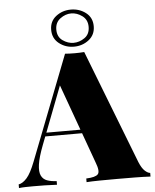

<svg xmlns="http://www.w3.org/2000/svg" viewBox="-82 -996 843 1047"><g transform="rotate(-5 339.0 -472.5)"><path d="M398 -708 640 -84Q654 -50 670 -35.5Q686 -21 699 -20V0Q663 -2 615 -2.5Q567 -3 517 -3Q466 -3 421 -2.5Q376 -2 349 0V-20Q400 -22 413.5 -37.5Q427 -53 407 -104L247 -547L267 -582L129 -223Q104 -158 98.5 -118.5Q93 -79 103 -58Q113 -37 135 -29Q157 -21 187 -20V0Q150 -2 120.5 -2.5Q91 -3 56 -3Q37 -3 15.5 -2.5Q-6 -2 -21 0V-20Q2 -24 24.5 -49.5Q47 -75 71 -137L293 -708Q317 -706 345.5 -706Q374 -706 398 -708ZM433 -288V-268H135L145 -288ZM345 -945Q392 -945 427 -918Q462 -891 462 -844Q462 -797 427 -769.5Q392 -742 345 -742Q299 -742 264 -769.5Q229 -797 229 -844Q229 -891 264 -918Q299 -945 345 -945ZM345 -924Q314 -924 285.5 -903Q257 -882 257 -843Q257 -803 285.5 -783Q314 -763 345 -763Q377 -763 405.5 -783Q434 -803 434 -843Q434 -882 405.5 -903Q377 -924 345 -924Z"/></g></svg>

Font: Playfair Display Black
Style: Regular
Weight: 900
Designer: Claus Eggers Sørensen
Foundry: Claus Eggers Sørensen
Version: Version 1.203